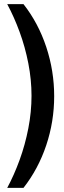

<svg xmlns="http://www.w3.org/2000/svg" viewBox="-20 -755 313 932"><path d="M15 157Q48 96 75 22Q102 -52 117.5 -132Q133 -212 133 -290Q133 -368 117.5 -447.5Q102 -527 75 -600.5Q48 -674 15 -735H94Q166 -643 204.5 -527Q243 -411 243 -288Q243 -165 204.5 -50Q166 65 94 157Z"/></svg>

Font: Archivo Narrow
Style: Bold
Weight: 700
Designer: Hector Gatti
Foundry: Omnibus-Type
Version: Version 3.002